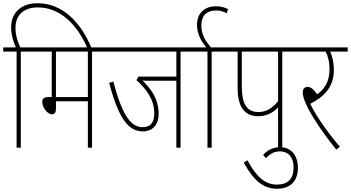

<svg xmlns="http://www.w3.org/2000/svg" viewBox="-20 -916 2177 1191"><path d="M109 -596H206V-622H106C89 -656 76 -699 76 -743C76 -828 133 -870 215 -870C351 -870 459 -766 523 -615H549C479 -786 362 -896 212 -896C115 -896 49 -840 49 -747C49 -700 63 -657 78 -622H0V-596H83V0H109Z M551 -596H648V-622H193V-596H301V-314H279C252 -314 242 -302 242 -284C242 -251 273 -207 302 -207C317 -207 327 -216 327 -241V-288H525V0H551ZM525 -596V-314H327V-596Z M1100 -596H1197V-622H635V-596H1074V-441H839L826 -419C889 -363 937 -298 937 -212C937 -155 912 -127 865 -127C790 -127 737 -205 683 -410L657 -402C721 -162 784 -101 868 -101C917 -101 964 -133 964 -210C964 -295 925 -358 864 -416C882 -415 903 -415 922 -415H1074V0H1100Z M1293 -596H1390V-622H1184V-596H1267V0H1293Z M1266 -615H1295C1249 -665 1229 -707 1229 -760C1229 -815 1259 -851 1320 -851C1343 -851 1364 -846 1386 -834L1395 -859C1373 -871 1348 -877 1319 -877C1251 -877 1202 -836 1202 -762C1202 -705 1229 -656 1266 -615Z M1731 -596H1827V-622H1377V-596H1454V-372C1454 -259 1492 -195 1583 -195C1639 -195 1679 -222 1705 -250V0H1731ZM1705 -596V-289C1670 -244 1631 -221 1583 -221C1507 -221 1480 -277 1480 -381V-596Z M1699 255C1785 255 1828 203 1828 125C1828 46 1784 -3 1718 -3C1676 -3 1640 14 1612 45L1630 65C1657 36 1683 23 1717 23C1762 23 1801 52 1801 123C1801 193 1767 229 1697 229C1620 229 1566 173 1515 78L1492 93C1549 195 1607 255 1699 255Z M2088 -6C2021 -84 1948 -184 1904 -272C1981 -311 2051 -368 2051 -482C2051 -524 2042 -567 2028 -596H2137V-622H1814V-596H2000C2013 -571 2024 -536 2024 -484C2024 -410 1991 -360 1947 -331C1928 -359 1910 -377 1888 -377C1870 -377 1858 -364 1858 -344C1858 -323 1863 -302 1887 -252C1914 -196 1980 -94 2066 12Z"/></svg>

Font: Noto Sans Devanagari Condensed Thin
Style: Regular
Weight: 100
Width: 3
Designer: Jelle Bosma - Monotype Design Team
Foundry: Monotype Imaging Inc.
Version: Version 2.004